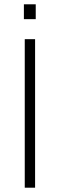

<svg xmlns="http://www.w3.org/2000/svg" viewBox="-20 -872 278 892"><path d="M95 0V-690H143V0ZM91 -783V-852H146V-783Z"/></svg>

Font: Oxanium ExtraLight ExtraLight
Style: Regular
Weight: 250
Version: Version 2.000